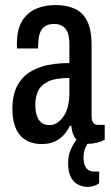

<svg xmlns="http://www.w3.org/2000/svg" viewBox="-20 -559 438 761"><path d="M145 12Q118 12 96 3Q74 -6 59 -23.5Q44 -41 36.5 -68Q29 -95 29 -130Q29 -168 40 -200Q51 -232 76.5 -256.5Q102 -281 146 -295Q190 -309 255 -309V-385Q255 -411 249 -428Q243 -445 229.5 -454.5Q216 -464 195 -464Q168 -464 154 -451.5Q140 -439 135.5 -419Q131 -399 131 -375V-367H48Q47 -371 47 -376Q47 -381 47 -386Q47 -442 67.5 -475.5Q88 -509 122.5 -524Q157 -539 200 -539Q243 -539 275 -525Q307 -511 325 -476.5Q343 -442 343 -379V-98Q343 -81 349.5 -72.5Q356 -64 368 -64H395V-5Q382 2 364.5 6.5Q347 11 329 11Q307 11 292.5 1.5Q278 -8 271 -24.5Q264 -41 263 -60H257Q247 -40 232 -23.5Q217 -7 195.5 2.5Q174 12 145 12ZM177 -63Q191 -63 204.5 -71Q218 -79 230 -95Q242 -111 248.5 -135Q255 -159 255 -190V-250Q199 -250 170 -235.5Q141 -221 130.5 -197Q120 -173 120 -144Q120 -117 126.5 -99Q133 -81 145.5 -72Q158 -63 177 -63ZM326 182Q306 181 288.5 172Q271 163 260.5 142.5Q250 122 250 88Q250 56 261.5 31.5Q273 7 288 -12H341V-8Q330 3 320.5 22Q311 41 311 66Q311 90 321 105.5Q331 121 353 121H373V167Q363 175 349.5 178.5Q336 182 326 182Z"/></svg>

Font: Archivo ExtraCondensed Medium
Style: Regular
Weight: 500
Width: 2
Designer: Hector Gatti
Foundry: Omnibus-Type
Version: Version 2.001